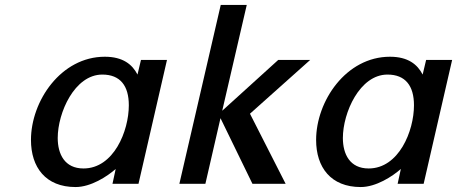

<svg xmlns="http://www.w3.org/2000/svg" viewBox="-20 -742 1845 775"><path d="M105 -177C105 -67 164 13 285 13C347 13 413 -30 447 -60L434 0H539L654 -500H549L535 -441C514 -482 476 -513 403 -513C226 -513 105 -334 105 -177ZM213 -185C213 -287 281 -441 393 -441C466 -441 500 -395 500 -317C500 -213 439 -62 317 -62C241 -62 213 -120 213 -185Z M1133 0 989 -283 1232 -500H1103L877 -295L976 -722H871L704 0H809L870 -265L999 0Z M1256 -177C1256 -67 1315 13 1436 13C1498 13 1564 -30 1598 -60L1585 0H1690L1805 -500H1700L1686 -441C1665 -482 1627 -513 1554 -513C1377 -513 1256 -334 1256 -177ZM1364 -185C1364 -287 1432 -441 1544 -441C1617 -441 1651 -395 1651 -317C1651 -213 1590 -62 1468 -62C1392 -62 1364 -120 1364 -185Z"/></svg>

Font: Perun Medium Italic
Style: Regular
Weight: 500
Italic angle: -12°
Foundry: Copyright (c) Stefan Peev, Context Ltd, 2016
Version: Version 1.026